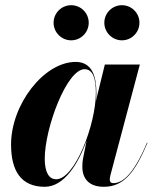

<svg xmlns="http://www.w3.org/2000/svg" viewBox="-20 -708 597 738"><path d="M381 -620.5C381 -583.5 411.5 -553 448.5 -553C486 -553 516 -583.5 516 -620.5C516 -658 486 -688 448.5 -688C411.5 -688 381 -658 381 -620.5ZM186 -620.5C186 -583.5 216.5 -553 253.5 -553C291 -553 321 -583.5 321 -620.5C321 -658 291 -688 253.5 -688C216.5 -688 186 -658 186 -620.5ZM350.5 -350C350.5 -412.5 335 -470 271 -470C148 -470 22.5 -305.5 22.5 -152.5C22.5 -52.5 60 10 152 10C226 10 280.5 -77 313.5 -169.5L313 -168L299 -97.5C297.5 -90.5 296.5 -81 296.5 -67C296.5 -22 321.5 10 379 10C458 10 500 -49 547 -159L545 -159.5C491 -31.5 448 -4 415.5 -4C406 -4 402 -9.5 402 -17.5C402 -22 402.5 -27 404 -33L517.5 -460H383L348.5 -319.5C350 -330.5 350.5 -341 350.5 -350ZM348.5 -351.5C348.5 -228.5 267.5 -19 196 -19C168 -19 152 -46 152 -98C152 -215.5 236.5 -442 305 -442C338 -442 348.5 -404.5 348.5 -351.5Z"/></svg>

Font: Bodoni* 96pt
Style: Bold Italic
Weight: 700
Italic angle: -13°
Version: Version 2.3